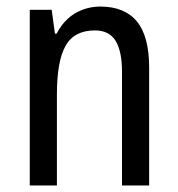

<svg xmlns="http://www.w3.org/2000/svg" viewBox="-20 -567 545 587"><path d="M286 -547Q361 -547 398.5 -501.5Q436 -456 436 -360V0H353V-347Q353 -410 333.5 -442Q314 -474 270 -474Q207 -474 180.5 -427Q154 -380 154 -279V0H71V-537H138L148 -464H153Q167 -491 187 -509.5Q207 -528 233 -537.5Q259 -547 286 -547Z"/></svg>

Font: Noto Sans Khmer Condensed
Style: Regular
Weight: 400
Width: 3
Designer: Danh Hong and the Monotype Design Team
Foundry: Monotype Imaging Inc.
Version: Version 2.004